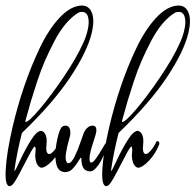

<svg xmlns="http://www.w3.org/2000/svg" viewBox="-25 -696 693 680"><path d="M186 -193.8Q190.4 -198.2 194.3 -194.6Q198.2 -190.9 196.3 -184.1Q183.1 -150.4 159.7 -126.2Q136.2 -102.1 122.1 -102.1Q119.6 -102.1 118.7 -102.5Q106.9 -107.9 102.8 -123.8Q98.6 -139.6 100.3 -153.1Q102.1 -166.5 100.1 -174.8Q99.6 -176.8 98.1 -176.8Q93.8 -176.8 77.9 -146.2Q62 -115.7 43.7 -81.1Q25.4 -46.4 17.1 -40Q12.2 -36.6 8.3 -36.6Q-8.3 -38.6 -4.6 -98.1Q-1 -157.7 19.5 -246.1Q36.6 -319.3 60.8 -390.4Q85 -461.4 116 -526.4Q147 -591.3 185.3 -632.6Q223.6 -673.8 261.7 -676.3H265.1Q290.5 -676.3 300.5 -650.6Q310.5 -625 300.3 -580.6Q284.7 -514.2 223.9 -422.6Q163.1 -331.1 52.7 -225.1Q47.4 -205.1 44.9 -193.4Q37.1 -159.2 31.2 -126Q25.4 -92.8 26.4 -89.8Q29.3 -91.3 45.9 -127.4Q62.5 -163.6 83.7 -198Q105 -232.4 120.1 -232.4Q127.9 -232.4 134.3 -222.7Q142.6 -209.5 139.6 -183.3Q136.7 -157.2 145 -151.9Q146.5 -150.4 149.4 -150.4Q156.7 -150.4 168.2 -164.6Q179.7 -178.7 186 -193.8ZM64.5 -266.1Q64.9 -264.2 66.4 -264.2Q76.7 -264.2 115.2 -309.3Q153.8 -354.5 200 -422.6Q246.1 -490.7 270 -544.4Q280.8 -568.4 285.2 -588.4Q292 -616.2 287.1 -635Q282.2 -653.8 265.6 -653.8Q259.8 -653.8 253.9 -651.9Q230.5 -638.2 208.3 -612.1Q186 -585.9 167.5 -550Q148.9 -514.2 134.5 -481.4Q120.1 -448.7 106 -405.5Q91.8 -362.3 84.7 -338.4Q77.6 -314.5 68.4 -280.3Q65.9 -270.5 64.5 -266.1Z M223.1 -215.3Q223.1 -214.8 219.5 -201.4Q215.8 -188 213.4 -178.2Q207 -150.4 207.5 -136.2Q208.5 -120.1 215.8 -118.2H217.8Q228 -118.2 239.7 -142.3Q251.5 -166.5 261.7 -197Q272 -227.5 275.4 -232.9Q287.1 -251 303.2 -251Q315.9 -251 316.4 -235.4Q316.4 -227.1 313 -216.8Q298.3 -170.9 295.9 -160.6Q292 -145 292 -133.3Q292 -126.5 294.4 -121.6Q295.9 -120.1 298.3 -120.1Q304.7 -120.1 315.9 -136Q327.1 -151.9 337.6 -170.2Q348.1 -188.5 351.1 -190.9Q356 -192.9 356.9 -192.9Q361.3 -192.9 361.3 -188Q361.3 -182.6 356 -172.9Q354 -169.4 346.2 -153.1Q338.4 -136.7 331.5 -124Q324.7 -111.3 314.2 -100.1Q303.7 -88.9 294.4 -88.9Q292 -88.9 291 -89.4Q271 -90.8 265.6 -112.8Q263.2 -122.6 263.2 -130.9V-134.3Q262.7 -137.7 261.7 -137.7Q260.3 -137.7 256.3 -130.9Q249.5 -119.6 246.3 -115.5Q243.2 -111.3 236.1 -102.5Q229 -93.8 221.4 -90.1Q213.9 -86.4 205.6 -86.4Q201.2 -86.4 196.3 -87.9Q179.7 -92.3 174.3 -115.2Q171.9 -125.5 170.9 -142.1Q170.4 -168.9 178.2 -204.6Q186.5 -241.7 196.3 -248Q202.1 -251 207 -251Q223.1 -251 224.1 -227.5Q224.1 -219.2 223.1 -215.3Z M528.3 -193.8Q532.7 -198.2 536.6 -194.6Q540.5 -190.9 538.6 -184.1Q525.4 -150.4 502 -126.2Q478.5 -102.1 464.4 -102.1Q461.9 -102.1 460.9 -102.5Q449.2 -107.9 445.1 -123.8Q440.9 -139.6 442.6 -153.1Q444.3 -166.5 442.4 -174.8Q441.9 -176.8 440.4 -176.8Q436 -176.8 420.2 -146.2Q404.3 -115.7 386 -81.1Q367.7 -46.4 359.4 -40Q354.5 -36.6 350.6 -36.6Q334 -38.6 337.6 -98.1Q341.3 -157.7 361.8 -246.1Q378.9 -319.3 403.1 -390.4Q427.2 -461.4 458.3 -526.4Q489.3 -591.3 527.6 -632.6Q565.9 -673.8 604 -676.3H607.4Q632.8 -676.3 642.8 -650.6Q652.8 -625 642.6 -580.6Q627 -514.2 566.2 -422.6Q505.4 -331.1 395 -225.1Q389.6 -205.1 387.2 -193.4Q379.4 -159.2 373.5 -126Q367.7 -92.8 368.7 -89.8Q371.6 -91.3 388.2 -127.4Q404.8 -163.6 426 -198Q447.3 -232.4 462.4 -232.4Q470.2 -232.4 476.6 -222.7Q484.9 -209.5 481.9 -183.3Q479 -157.2 487.3 -151.9Q488.8 -150.4 491.7 -150.4Q499 -150.4 510.5 -164.6Q522 -178.7 528.3 -193.8ZM406.7 -266.1Q407.2 -264.2 408.7 -264.2Q418.9 -264.2 457.5 -309.3Q496.1 -354.5 542.2 -422.6Q588.4 -490.7 612.3 -544.4Q623 -568.4 627.4 -588.4Q634.3 -616.2 629.4 -635Q624.5 -653.8 607.9 -653.8Q602.1 -653.8 596.2 -651.9Q572.8 -638.2 550.5 -612.1Q528.3 -585.9 509.8 -550Q491.2 -514.2 476.8 -481.4Q462.4 -448.7 448.2 -405.5Q434.1 -362.3 427 -338.4Q419.9 -314.5 410.6 -280.3Q408.2 -270.5 406.7 -266.1Z"/></svg>

Font: Sintesa 4
Style: 4
Weight: 400
Version: Version 001.000